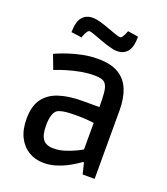

<svg xmlns="http://www.w3.org/2000/svg" viewBox="-145 -891 876 1006"><g transform="rotate(20 292.5 -388.5)"><path d="M214 13Q168 13 131.5 -9Q95 -31 74 -72.5Q53 -114 53 -174Q53 -246 83 -286.5Q113 -327 167.5 -344.5Q222 -362 294 -362H391Q391 -410 388 -441.5Q385 -473 374 -488Q366 -500 350 -504.5Q334 -509 311 -509Q272 -509 234.5 -502Q197 -495 165.5 -485.5Q134 -476 115.5 -469Q97 -462 97 -462L67 -541Q67 -541 86.5 -549.5Q106 -558 139 -569Q172 -580 213 -588.5Q254 -597 299 -597Q372 -597 415 -570.5Q458 -544 477 -496Q496 -448 496 -382V0H429L414 -62H408Q401 -57 383 -45Q365 -33 339 -19.5Q313 -6 281 3.5Q249 13 214 13ZM238 -76Q271 -76 302.5 -86.5Q334 -97 358 -108.5Q382 -120 391 -126V-274Q382 -275 356.5 -277.5Q331 -280 290 -280Q206 -280 185 -262Q174 -253 167.5 -231Q161 -209 161 -176Q161 -123 179 -99.5Q197 -76 238 -76ZM376 -669Q359 -669 333 -676.5Q307 -684 281 -693.5Q255 -703 235 -710.5Q215 -718 207 -718Q200 -718 193 -707Q186 -696 182 -684.5Q178 -673 178 -673L119 -681Q120 -741 141.5 -765.5Q163 -790 199 -790Q218 -790 242.5 -783Q267 -776 292.5 -766.5Q318 -757 338.5 -750Q359 -743 367 -743Q374 -743 380.5 -753.5Q387 -764 391.5 -775.5Q396 -787 396 -787L455 -778Q455 -719 434 -694Q413 -669 376 -669Z"/></g></svg>

Font: Ruda SemiBold
Style: Regular
Weight: 600
Designer: Mariela Monsalve and Angelina Sanchez
Foundry: Mariela Monsalve and Angelina Sanchez
Version: Version 2.001